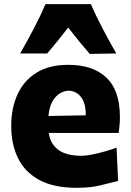

<svg xmlns="http://www.w3.org/2000/svg" viewBox="-20 -900 638 936"><path d="M354 15.6Q241.7 15.6 171.1 -22.9Q100.6 -61.5 67.6 -129.4Q34.7 -197.3 34.7 -285.2Q34.7 -372.6 65.4 -439.9Q96.2 -507.3 158 -545.7Q219.7 -584 313 -584Q432.1 -584 498.3 -522Q564.5 -460 564.5 -330.1Q564.5 -306.2 562.7 -288.1Q561 -270 558.6 -252H217.8Q225.1 -198.7 264.2 -169.7Q303.2 -140.6 378.4 -140.6Q397.9 -140.6 427 -146.2Q456.1 -151.9 488.3 -160.9Q520.5 -169.9 548.3 -180.2L555.7 -18.1Q520 -8.8 470.2 3.4Q420.4 15.6 354 15.6ZM397.9 -337.9Q398.9 -394.5 376.2 -425.3Q353.5 -456.1 314.9 -458Q274.9 -455.6 248 -423.6Q221.2 -391.6 216.3 -334.5ZM417.5 -637.2Q362.3 -700.7 312.5 -765.6Q288.1 -733.9 262.5 -702.4Q236.8 -670.9 210 -639.2H78.1Q112.3 -699.2 144.3 -759.8Q176.3 -820.3 201.7 -879.9H422.9Q448.7 -820.3 480.7 -759.8Q512.7 -699.2 546.9 -639.2Z"/></svg>

Font: Pinar-FD ExtraBold
Style: Regular
Weight: 800
Designer: Amin Abedi
Version: Version 3.000